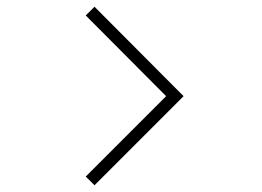

<svg xmlns="http://www.w3.org/2000/svg" viewBox="-20 -631 780 571"><path d="M474 -345 235 -585 261 -611 526 -345 261 -80 235 -106Z"/></svg>

Font: Major Mono Display
Style: Regular
Weight: 400
Designer: Emre Parlak
Foundry: Emre Parlak
Version: Version 2.000; ttfautohint (v1.8) -l 8 -r 50 -G 200 -x 14 -D